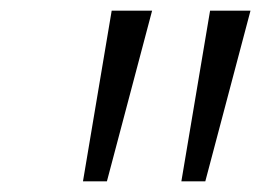

<svg xmlns="http://www.w3.org/2000/svg" viewBox="-20 -678 491 361"><path d="M136 -337 190 -658H266L181 -337ZM321 -337 375 -658H451L366 -337Z"/></svg>

Font: EauTestInfant Medium
Style: Italic
Weight: 500
Italic angle: -12°
Designer: Christian Thalmann (Catharsis Fonts)
Version: Version 0.001;PS 000.001;hotconv 1.0.88;makeotf.lib2.5.64775